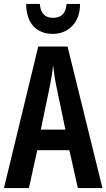

<svg xmlns="http://www.w3.org/2000/svg" viewBox="-20 -949 537 969"><path d="M373 0 330 -191H168L126 0H0L173 -714H321L497 0ZM267 -501Q260 -533 255.5 -563.5Q251 -594 248 -619Q243 -568 229 -502L186 -295H310ZM384 -929Q384 -859 345 -818.5Q306 -778 246 -778Q186 -778 149.5 -816Q113 -854 112 -929H181Q186 -859 248 -859Q278 -859 295.5 -875.5Q313 -892 316 -929Z"/></svg>

Font: Noto Sans Thai Looped ExtraCondensed SemiBold
Style: Regular
Weight: 600
Width: 2
Designer: Sasikarn Vongin, Ben Mitchell
Foundry: The Fontpad Ltd
Version: Version 1.001; ttfautohint (v1.8.4.7-5d5b)